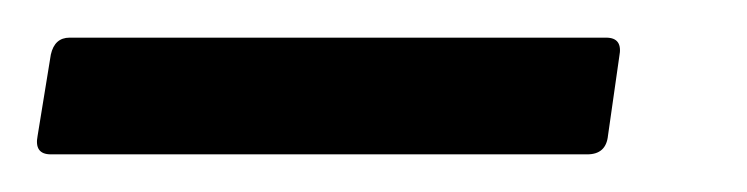

<svg xmlns="http://www.w3.org/2000/svg" viewBox="-60 42 397 102"><path d="M-33 124Q-42 124 -40 114L-33 71Q-31 62 -23 62H262Q271 62 269 72L263 114Q262 124 252 124Z"/></svg>

Font: Sofia Sans Extra Condensed Medium
Style: Italic
Weight: 500
Italic angle: -9°
Version: Version 4.100